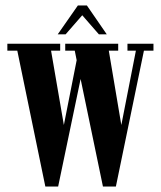

<svg xmlns="http://www.w3.org/2000/svg" viewBox="-20 -684 590 705"><path d="M146.5 1 43.5 -498H7V-523.5H201V-498H167.5L214.5 -225L261.5 -463L254.5 -498H219.5V-523.5H414V-498H379.5L425.5 -225L479 -498H448V-523.5H543.5V-498H508.5L405.5 1H358L276 -394L193.5 1ZM192 -558 266 -664H299L372 -558H343L282 -628L221 -558Z"/></svg>

Font: Imbue 50pt
Style: Bold
Weight: 700
Designer: Tyler Finck
Foundry: Etcetera Type Company
Version: Version 1.102; ttfautohint (v1.8.3)